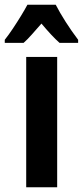

<svg xmlns="http://www.w3.org/2000/svg" viewBox="-53 -786 348 806"><path d="M187 0H57V-547H187ZM181 -766Q198 -733 222.5 -694.5Q247 -656 275 -619V-606H197Q180 -621 161 -641.5Q142 -662 121 -687Q99 -662 80 -640.5Q61 -619 46 -606H-33V-619Q-17 -639 1 -666Q19 -693 35.5 -720Q52 -747 62 -766Z"/></svg>

Font: Noto Sans Myanmar ExtraCondensed
Style: Bold
Weight: 700
Width: 2
Designer: Monotype Design Team
Foundry: Monotype Imaging Inc.
Version: Version 2.107; ttfautohint (v1.8.4.7-5d5b)